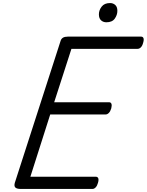

<svg xmlns="http://www.w3.org/2000/svg" viewBox="-20 -1238 962 1258"><path d="M116 0Q91 0 81 -9Q71 -18 77 -40L377 -970Q381 -984 392.5 -991Q404 -998 424 -998H905Q916 -998 920 -988Q924 -978 918 -958Q913 -938 903 -928Q893 -918 882 -918H448L335 -568H695Q706 -568 710 -558Q714 -548 709 -528Q703 -508 693 -498Q683 -488 672 -488H309L179 -80H608Q619 -80 623.5 -70.5Q628 -61 622 -40Q617 -21 607 -10.5Q597 0 586 0ZM677 -1092Q656 -1092 642 -1105Q628 -1118 628 -1144Q628 -1171 646 -1194.5Q664 -1218 701 -1218Q721 -1218 735 -1205.5Q749 -1193 749 -1167Q749 -1140 732 -1116Q715 -1092 677 -1092Z"/></svg>

Font: Playwrite US Trad
Style: Regular
Weight: 400
Designer: Veronika Burian, José Scaglione
Foundry: TypeTogether
Version: Version 1.002